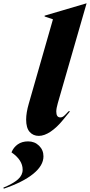

<svg xmlns="http://www.w3.org/2000/svg" viewBox="-142 -806 540 1153"><path d="M176 -690 126 -707V-712L377 -786H378L205 -186Q196 -155 196 -136Q196 -101 220 -101Q232 -101 242.5 -110Q253 -119 270 -138H279Q273 -131 236.5 -86Q200 -41 162 -15.5Q124 10 91 10Q57 10 36 -14Q15 -38 15 -88Q15 -129 31 -184ZM-6 213Q-6 155 -73 109Q-61 79 -35.5 61Q-10 43 27 43Q66 43 92.5 69Q119 95 119 133Q119 188 57.5 238Q-4 288 -119 327L-122 321Q-62 296 -34 271Q-6 246 -6 213Z"/></svg>

Font: Nyght Serif Dark Italic
Style: Regular
Weight: 800
Italic angle: -16°
Designer: Maksym Kobuzan
Version: Version 0.400